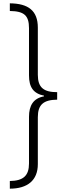

<svg xmlns="http://www.w3.org/2000/svg" viewBox="-20 -906 394 1152"><path d="M39 -886V-840C125 -839 154 -813 154 -737V-454C154 -383 180 -345 244 -332V-328C180 -316 154 -273 154 -205V75C154 148 120 179 39 180V226C145 226 207 176 207 79V-203C207 -279 242 -307 323 -308V-353C242 -353 207 -381 207 -457V-740C207 -842 150 -885 39 -886Z"/></svg>

Font: Noto Sans Kannada UI ExtraCondensed Light
Style: Regular
Weight: 300
Width: 2
Designer: Jelle Bosma - Monotype Design Team
Foundry: Monotype Imaging Inc.
Version: Version 2.005